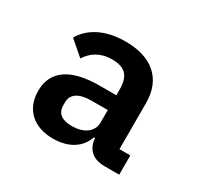

<svg xmlns="http://www.w3.org/2000/svg" viewBox="-92 -815 617 596"><g transform="rotate(30 217.0 -517.0)"><path d="M392 -405H353V-570C353 -658 296 -704 204 -704C126 -704 78 -673 55 -633L107 -588C124 -615 151 -635 195 -635C242 -635 261 -613 261 -566V-545H201C100 -545 44 -509 44 -436C44 -370 88 -330 157 -330C213 -330 252 -355 266 -397H270C274 -351 305 -336 339 -336H392ZM261 -492V-448C261 -412 229 -393 189 -393C155 -393 134 -406 134 -435V-447C134 -476 158 -492 203 -492Z"/></g></svg>

Font: Braiins Sans SemiBold
Style: Regular
Weight: 600
Designer: Mike Abbink, Paul van der Laan, Pieter van Rosmalen, Jiri Chlebus, Lubos Buracinsky
Foundry: Bold Monday, Sudetype
Version: Version 1.000;hotconv 1.0.109;makeotfexe 2.5.65596